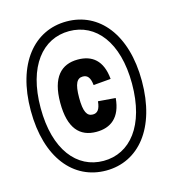

<svg xmlns="http://www.w3.org/2000/svg" viewBox="-112 -834 843 938"><g transform="rotate(-15 310.0 -365.0)"><path d="M273.5 -365.5C273.5 -437 288 -461.5 317.5 -461.5C340.5 -461.5 354 -446.5 358 -407.5L446 -415C437.5 -510.5 387 -548 315 -548C231.5 -548 178 -495 178 -365.5C178 -236.5 229 -183 313 -183C384.5 -183 437.5 -220.5 446 -318.5L358 -325.5C354 -284.5 340.5 -269.5 317.5 -269.5C288 -269.5 273.5 -294.5 273.5 -365.5ZM29 -366C29 -127 145.5 12 310 12C474 12 591 -127 591 -366C591 -603 474 -742 310 -742C145.5 -742 29 -603 29 -366ZM79 -366C79 -577 176 -693 310 -693C444 -693 541 -577 541 -366C541 -153.5 444 -37 310 -37C176 -37 79 -153.5 79 -366Z"/></g></svg>

Font: Monaspace Argon ExtraBold
Style: Bold
Weight: 800
Designer: Riley Cran & the Lettermatic Team
Foundry: Lettermatic
Version: Version 1.000 (Monaspace Argon)